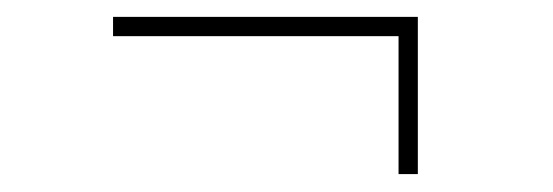

<svg xmlns="http://www.w3.org/2000/svg" viewBox="-20 -356 642 223"><path d="M442.9 -153.8V-314H111.3V-336.4H465.3V-153.8Z"/></svg>

Font: Inter 24pt Thin
Style: Regular
Weight: 250
Designer: Rasmus Andersson
Foundry: rsms
Version: Version 4.001;git-66647c0bb